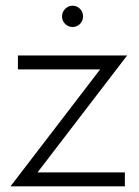

<svg xmlns="http://www.w3.org/2000/svg" viewBox="-20 -655 488 675"><path d="M198 -597C198 -577 215 -560 235 -560C256 -560 272 -577 272 -597C272 -618 256 -635 235 -635C215 -635 198 -618 198 -597ZM332 -411 17 0H419V-49H112L427 -460H43V-411Z"/></svg>

Font: Jost Light
Style: Regular
Weight: 300
Version: Version 3.710